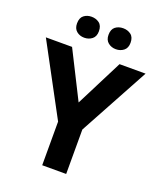

<svg xmlns="http://www.w3.org/2000/svg" viewBox="-164 -1025 952 1129"><g transform="rotate(20 312.0 -460.0)"><path d="M312 -420 461 -714H624L387 -278V0H237V-273L0 -714H164ZM144 -854Q144 -889 164 -904.5Q184 -920 212 -920Q240 -920 260.5 -904.5Q281 -889 281 -854Q281 -821 260.5 -805Q240 -789 212 -789Q184 -789 164 -805.5Q144 -822 144 -854ZM341 -854Q341 -889 361 -904.5Q381 -920 410 -920Q438 -920 458.5 -904.5Q479 -889 479 -854Q479 -821 458.5 -805Q438 -789 410 -789Q382 -789 361.5 -805.5Q341 -822 341 -854Z"/></g></svg>

Font: Noto Sans New Tai Lue
Style: Bold
Weight: 700
Version: Version 2.003